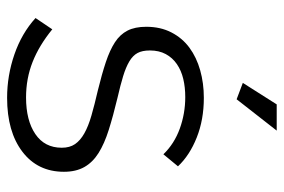

<svg xmlns="http://www.w3.org/2000/svg" viewBox="-146 -624 780 527"><g transform="rotate(90 243.5 -360.0)"><path d="M252 -620 207 -637 266 -730H338ZM248 10Q187 10 129 -10Q71 -30 29 -68L60 -114Q104 -78 149.5 -60Q195 -42 247 -42Q310 -42 347.5 -67.5Q385 -93 385 -140Q385 -162 375 -176.5Q365 -191 345.5 -202Q326 -213 296.5 -221.5Q267 -230 228 -239Q183 -250 150 -261Q117 -272 95.5 -286Q74 -300 63.5 -320.5Q53 -341 53 -372Q53 -411 68.5 -441Q84 -471 110.5 -490.5Q137 -510 172.5 -520Q208 -530 248 -530Q308 -530 357 -510.5Q406 -491 436 -459L403 -419Q374 -449 332.5 -464Q291 -479 246 -479Q219 -479 196 -473.5Q173 -468 155.5 -456Q138 -444 128 -425.5Q118 -407 118 -382Q118 -361 125 -348Q132 -335 148 -325.5Q164 -316 188.5 -308.5Q213 -301 248 -293Q298 -281 336 -269Q374 -257 399.5 -241Q425 -225 438 -202Q451 -179 451 -146Q451 -74 396 -32Q341 10 248 10Z"/></g></svg>

Font: Boldmen
Style: Regular
Weight: 400
Designer: Matt McInerney, Pablo Impallari, Rodrigo Fuenzalida
Foundry: LIVING CONCEPT
Version: Version 1.000